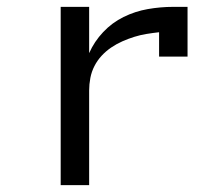

<svg xmlns="http://www.w3.org/2000/svg" viewBox="-20 -540 640 560"><path d="M157 0V-520H240V-385Q255 -419 281 -446.5Q307 -474 340.5 -490.5Q374 -507 411 -513.5Q448 -520 486 -520H527V-375H444V-446Q426 -444 407.5 -441Q389 -438 371.5 -432.5Q354 -427 337 -419.5Q320 -412 304.5 -401.5Q289 -391 276.5 -377.5Q264 -364 255.5 -347.5Q247 -331 243.5 -312.5Q240 -294 240 -276V0Z"/></svg>

Font: Iosevka Meiseki Sans
Style: Regular
Weight: 400
Monospace: yes
Designer: Belleve Invis
Foundry: Belleve Invis
Version: Version 11.2.6; ttfautohint (v1.8.4)